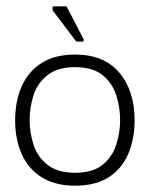

<svg xmlns="http://www.w3.org/2000/svg" viewBox="-20 -579 490 609"><path d="M218 10Q155 10 112.5 -16.5Q70 -43 49 -90Q28 -137 28 -197Q28 -258 49 -305.5Q70 -353 112.5 -379.5Q155 -406 218 -406Q310 -406 358.5 -348.5Q407 -291 407 -197Q407 -139 387 -91.5Q367 -44 325 -17Q283 10 218 10ZM218 -31Q274 -31 305 -56Q336 -81 348.5 -119.5Q361 -158 361 -198Q361 -239 348.5 -277.5Q336 -316 305 -341Q274 -366 218 -366Q163 -366 131 -341Q99 -316 86.5 -277.5Q74 -239 74 -198Q74 -158 86.5 -119.5Q99 -81 131 -56Q163 -31 218 -31ZM222 -447 147 -546V-559H191L245 -455V-447Z"/></svg>

Font: Darker Grotesque
Style: Regular
Weight: 400
Designer: Gabriel Lam
Foundry: TypeRant
Version: Version 1.000;gftools[0.9.28]